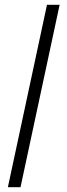

<svg xmlns="http://www.w3.org/2000/svg" viewBox="-20 -704 283 805"><path d="M13 81 177 -684H230L66 81Z"/></svg>

Font: Bricolage Grotesque 12pt Condensed ExtraLight
Style: Regular
Weight: 200
Width: 3
Designer: Mathieu Triay
Foundry: Atelier Triay
Version: Version 1.001; ttfautohint (v1.8.4.7-5d5b);gftools[0.9.33.de